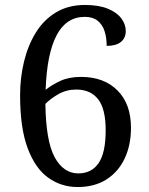

<svg xmlns="http://www.w3.org/2000/svg" viewBox="-20 -744 599 774"><path d="M293 10Q227 10 174.5 -27.5Q122 -65 91.5 -146.5Q61 -228 61 -360Q61 -431 77 -496.5Q93 -562 125 -613.5Q157 -665 206.5 -694.5Q256 -724 322 -724Q378 -724 414.5 -709Q451 -694 469 -670Q487 -646 487 -619Q487 -591 467.5 -575Q448 -559 410 -559Q410 -592 401.5 -618.5Q393 -645 373.5 -660.5Q354 -676 322 -676Q247 -676 208 -601.5Q169 -527 164 -382Q189 -402 223.5 -418Q258 -434 307 -434Q399 -434 453.5 -379.5Q508 -325 508 -229Q508 -159 482.5 -105Q457 -51 409 -20.5Q361 10 293 10ZM296 -45Q349 -45 377.5 -86.5Q406 -128 406 -219Q406 -305 375.5 -344Q345 -383 287 -383Q248 -383 215.5 -364.5Q183 -346 163 -325Q165 -175 200.5 -110Q236 -45 296 -45Z"/></svg>

Font: Noto Serif Toto
Style: Regular
Weight: 400
Designer: Monotype Design Team
Foundry: Monotype Imaging Inc.
Version: Version 2.001